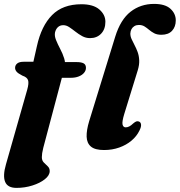

<svg xmlns="http://www.w3.org/2000/svg" viewBox="-33 -739 901 963"><path d="M209.1 -348.8 238.7 -428 351.9 -427.6Q374 -427.6 386 -421.5Q398.1 -415.3 398.1 -398.5Q398.1 -385 388.4 -373.6Q378.8 -362.2 361.7 -355.5Q344.7 -348.8 322.1 -348.8ZM42.7 -398.5Q42.7 -412.1 53.4 -420.7Q64 -429.2 85.1 -429.2H134.4L152.2 -507.9Q174.5 -609.2 228.3 -663.5Q282 -717.7 375.4 -717.7Q435 -717.7 465.3 -691.5Q495.6 -665.2 495.6 -629.9Q495.6 -592.6 474.3 -570.2Q453 -547.8 418.6 -547.8Q397.6 -547.8 379.4 -557.7Q361.3 -567.6 345.3 -580.3Q329.3 -592.9 314.4 -602.8Q299.5 -612.7 284.5 -612.7Q268.1 -612.7 257.5 -602.9Q247 -593 243 -576.4Q239.5 -559.3 248.1 -538.1Q256.7 -516.8 269.1 -493.3Q281.6 -469.8 289.1 -445.5Q296.7 -421.1 290.3 -397.8L184.1 2.2Q180.2 17.4 178.5 29.2Q176.9 40.9 176.9 49.5Q176.9 66 186.7 76Q196.6 86 206.4 95.1Q216.3 104.2 216.3 119.1Q216.3 140.6 192 159.9Q167.7 179.3 129.6 191.3Q91.5 203.4 49.7 203.4Q5.3 203.4 -7.2 173.2Q-19.7 143 -3.1 85.3L103.4 -288.7Q112.8 -321.9 107.7 -336.9Q102.5 -351.9 79.5 -359.5Q56.7 -371.1 49.7 -380.1Q42.7 -389 42.7 -398.5ZM739.9 -719.4Q795.3 -719.4 821.9 -695Q848.6 -670.5 848.6 -637Q848.6 -604.6 830 -584.6Q811.5 -564.6 776.4 -564.6Q755.1 -564.6 740.8 -572Q726.6 -579.4 715.1 -589.2Q703.7 -599 691.8 -606.4Q679.9 -613.8 663.6 -613.8Q650.9 -613.8 641.4 -608.2Q631.9 -602.6 626.6 -593Q621.4 -583.4 620.8 -571.1Q620.6 -557.3 626.9 -543.1Q633.3 -528.8 641.8 -512.9Q650.3 -497 657.2 -478.4Q664.1 -459.7 665.2 -437Q666.4 -414.2 657.9 -386.5L590.2 -167.1Q578.4 -128.3 581.7 -114.3Q585 -100.3 597.5 -100.3Q606.3 -100.3 615.5 -105Q624.8 -109.8 635.1 -119.8Q645.2 -128.6 651.9 -130.3Q658.6 -132.1 665.2 -128.9Q673.6 -124.9 674.5 -113.4Q675.5 -102 666.4 -84.1Q652.7 -55.6 626.5 -33.6Q600.4 -11.6 565.2 0.9Q530 13.5 488.5 13.5Q443.8 13.5 423.2 -3.7Q402.6 -21 401.5 -53.4Q400.5 -85.9 414.3 -131.4L544.9 -555Q571.5 -640.8 621.8 -680.1Q672.1 -719.4 739.9 -719.4Z"/></svg>

Font: Fraunces
Style: Italic
Weight: 900
Italic angle: -16°
Version: Version 1.000;[0bf87f6ff]